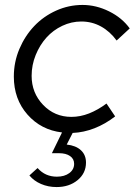

<svg xmlns="http://www.w3.org/2000/svg" viewBox="-20 -529 545 777"><path d="M269 -56Q305 -56 340.5 -70Q376 -84 411 -110L446 -58Q406 -27 362.5 -10Q319 7 274 9L250 56Q287 60 307.5 79Q328 98 328 129Q328 172 294 200Q260 228 209 228Q175 228 146 215.5Q117 203 99 181L132 151Q148 169 167.5 177.5Q187 186 210 186Q241 186 260.5 171.5Q280 157 280 134Q280 114 263.5 102.5Q247 91 219 91H190L231 7Q146 -3 91 -65.5Q36 -128 36 -219Q36 -278 58.5 -331Q81 -384 118.5 -423.5Q156 -463 207 -486Q258 -509 314 -509Q369 -509 421.5 -483Q474 -457 505 -414L452 -365Q425 -402 388.5 -422Q352 -442 309 -442Q269 -442 232 -424.5Q195 -407 168 -377Q141 -347 124.5 -306.5Q108 -266 108 -222Q108 -153 154.5 -104.5Q201 -56 269 -56Z"/></svg>

Font: Red Hat Display
Style: Italic
Weight: 400
Italic angle: -12°
Designer: Pentagram / MCKL
Foundry: Pentagram / MCKL
Version: Version 1.003; Red Hat Display Italic